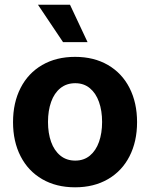

<svg xmlns="http://www.w3.org/2000/svg" viewBox="-20 -776 630 806"><path d="M34.7 -263.2Q34.7 -344.9 66.5 -406.9Q98.2 -468.9 157.1 -503.1Q216.1 -537.3 295.2 -537.3Q374.3 -537.3 433.2 -503.1Q492.1 -468.9 523.7 -406.9Q555.4 -344.9 555.4 -263.2Q555.4 -181.9 523.7 -120Q492.1 -58.1 433.2 -23.9Q374.3 10.3 295.2 10.3Q216.1 10.3 157.1 -23.9Q98.2 -58.1 66.5 -120Q34.7 -181.9 34.7 -263.2ZM408.6 -264Q408.6 -311.1 395.6 -347.9Q382.6 -384.7 357.3 -405.7Q332 -426.7 296 -426.7Q259.2 -426.7 233.5 -405.9Q207.7 -385.1 194.6 -348.2Q181.5 -311.3 181.5 -264Q181.5 -216.9 194.6 -180.2Q207.7 -143.6 233.5 -122.7Q259.2 -101.8 296 -101.8Q332 -101.8 357.3 -122.7Q382.6 -143.6 395.6 -180.3Q408.6 -217.1 408.6 -264ZM139.3 -756.2H273.8L347.6 -599.1H244.7Z"/></svg>

Font: Pretendard Variable
Style: Regular
Weight: 400
Designer: Base glyphs from Inter by Rasmus Andersson; Hangul glyphs from Noto Sans CJK(Source Han Sans) by Jang Soo-young and Kang
Foundry: Kil Hyung-jin
Version: Version 1.100;FEAKit 1.0